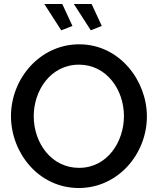

<svg xmlns="http://www.w3.org/2000/svg" viewBox="-20 -937 792 962"><path d="M202 -917 287 -785 343 -807 292 -917ZM350 -917 435 -785 490 -807 439 -917ZM35 -355C35 -173 172 5 375 5C571 5 716 -165 716 -354C716 -532 580 -715 377 -715C181 -715 35 -544 35 -355ZM376 -96C237 -96 149 -221 149 -355C149 -483 233 -613 376 -613C512 -613 601 -490 601 -355C601 -228 519 -96 376 -96Z"/></svg>

Font: FIGSv2-sans-serif SemiBold
Style: Regular
Weight: 600
Designer: Matt McInerney, Pablo Impallari, Rodrigo Fuenzalida,Mirko Velimirovic
Foundry: Matt McInerney, Pablo Impallari, Rodrigo Fuenzalida
Version: Version 4.021;hotconv 1.0.109;makeotfexe 2.5.65596